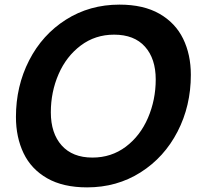

<svg xmlns="http://www.w3.org/2000/svg" viewBox="-20 -797 860 831"><path d="M49 -291Q49 -424 106 -535.5Q163 -647 265.5 -712Q368 -777 497 -777Q601 -777 670 -737.5Q739 -698 772.5 -629.5Q806 -561 806 -473Q806 -339 748.5 -227.5Q691 -116 588.5 -51Q486 14 357 14Q253 14 184 -25.5Q115 -65 82 -134Q49 -203 49 -291ZM654 -453Q654 -543 607.5 -595Q561 -647 474 -647Q392 -647 329.5 -600Q267 -553 233.5 -476Q200 -399 200 -311Q200 -220 247 -167.5Q294 -115 380 -115Q462 -115 524.5 -162Q587 -209 620.5 -287Q654 -365 654 -453Z"/></svg>

Font: Open Sauce Two
Style: Bold Italic
Weight: 700
Italic angle: -10°
Designer: Alfredo Marco Pradil
Foundry: Creative Sauce Fz LLC
Version: Version 1.477